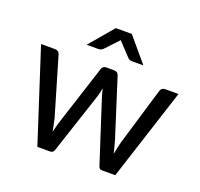

<svg xmlns="http://www.w3.org/2000/svg" viewBox="-124 -856 1037 995"><g transform="rotate(20 394.0 -358.5)"><path d="M89.8 -507.3Q113.3 -507.3 118.7 -488.3L211.9 -171.9Q221.7 -128.9 226.6 -100.6Q235.8 -138.7 246.6 -171.9L349.6 -490.7Q355.5 -509.8 375.5 -508.8H416.5Q437.5 -508.8 443.4 -490.7L544.9 -171.9Q557.6 -126.5 563.5 -100.6Q568.8 -133.3 579.1 -171.9L673.8 -488.3Q680.7 -508.3 701.7 -507.3H772.9L608.9 0H534.2Q520 0 515.1 -18.1L406.7 -353Q398.9 -377.4 394 -400.9Q386.7 -365.2 382.3 -352.5L272 -18.1Q266.6 0 250.5 0H179.2L15.1 -507.3ZM487.8 -584.5Q473.6 -584.5 464.4 -594.7L404.8 -658.2Q400.9 -661.6 396.5 -667.5L328.1 -594.7Q316.9 -585 304.7 -584.5H238.3L351.1 -717.3H439L551.3 -584.5Z"/></g></svg>

Font: Lato-Medium
Style: Regular
Weight: 500
Designer: Lukasz Dziedzic
Foundry: tyPoland Lukasz Dziedzic
Version: Version 2.006; 2014-01-15